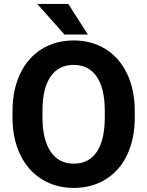

<svg xmlns="http://www.w3.org/2000/svg" viewBox="-20 -921 730 951"><path d="M647.5 -339.4Q647.5 -234.4 610.4 -155.3Q573.2 -76.2 504.2 -33.2Q435.1 9.8 345.7 9.8Q257.3 9.8 188 -32.7Q118.7 -75.2 80.6 -154.1Q42.5 -232.9 42 -335.4V-370.6Q42 -475.6 79.8 -555.4Q117.7 -635.3 186.8 -678Q255.9 -720.7 344.7 -720.7Q433.6 -720.7 502.7 -678Q571.8 -635.3 609.6 -555.4Q647.5 -475.6 647.5 -371.1ZM499 -371.6Q499 -483.4 459 -541.5Q418.9 -599.6 344.7 -599.6Q271 -599.6 231 -542.2Q190.9 -484.9 190.4 -374V-339.4Q190.4 -230.5 230.5 -170.4Q270.5 -110.4 345.7 -110.4Q419.4 -110.4 459 -168.2Q498.5 -226.1 499 -336.9ZM415 -750H299.3L164.6 -901.4H318.4Z"/></svg>

Font: RobotoInd
Style: Bold
Weight: 700
Designer: Google
Version: Version 2.001150; 2014